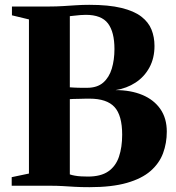

<svg xmlns="http://www.w3.org/2000/svg" viewBox="-20 -770 728 796"><path d="M100 -50.5V-689.5L29.5 -706.5V-743H183.5Q215 -743 242 -744.8Q269 -746.5 295.2 -748.2Q321.5 -750 350 -750Q430.5 -750 483 -737.2Q535.5 -724.5 565.5 -701.5Q595.5 -678.5 608 -647.5Q620.5 -616.5 620.5 -579.5Q620.5 -529 599.5 -490.2Q578.5 -451.5 541.8 -427.5Q505 -403.5 458.5 -396.5Q522 -396.5 570 -376.5Q618 -356.5 644.8 -318Q671.5 -279.5 671.5 -224.5Q671.5 -176.5 656 -134.8Q640.5 -93 604.2 -61.2Q568 -29.5 506 -11.8Q444 6 351 6Q315.5 6 290.2 4.5Q265 3 240.8 1.5Q216.5 0 185 0H28.5V-35.5ZM269.5 -408Q276.5 -407.5 285.5 -407Q294.5 -406.5 304.2 -406.2Q314 -406 323.5 -406Q333 -406 341 -406Q383 -406 407.8 -427.5Q432.5 -449 443.5 -485.5Q454.5 -522 454.5 -566.5Q454.5 -637.5 427.5 -673Q400.5 -708.5 335.5 -708.5Q326 -708.5 313 -707.5Q300 -706.5 288.2 -705Q276.5 -703.5 269.5 -703ZM269.5 -47Q277.5 -44 290 -41.8Q302.5 -39.5 316.8 -38.8Q331 -38 344.5 -38Q398 -38 429 -59.5Q460 -81 473.2 -120.2Q486.5 -159.5 486.5 -211.5Q486.5 -291.5 454.8 -326.2Q423 -361 351 -361Q340.5 -361 329.2 -360.8Q318 -360.5 306.8 -360.2Q295.5 -360 286 -359.8Q276.5 -359.5 269.5 -359Z"/></svg>

Font: Merriweather 96pt ExtraBold
Style: Regular
Weight: 800
Version: Version 2.100